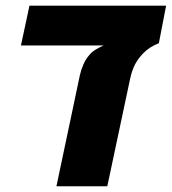

<svg xmlns="http://www.w3.org/2000/svg" viewBox="-20 -651 601 671"><path d="M177.2 0 258.8 -386.7Q262.7 -405.3 271.2 -425Q279.8 -444.8 292 -458.5Q300.8 -469.2 312.5 -476.6Q324.2 -483.9 338.9 -490.7L343.3 -492.2H53.2L83 -631.3H560.5L535.2 -500Q520 -494.1 506.6 -485.8Q493.2 -477.5 481 -465.3Q463.9 -447.8 452.6 -427.2Q441.4 -406.7 434.6 -375L355 0Z"/></svg>

Font: Open Sans SemiCondensed ExtraBold
Style: Italic
Weight: 800
Width: 4
Italic angle: -12°
Designer: Monotype Design Team
Foundry: Monotype Imaging Inc.
Version: Version 3.003